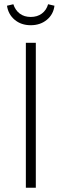

<svg xmlns="http://www.w3.org/2000/svg" viewBox="-20 -886 291 906"><path d="M149 -684V0H102V-684ZM13 -859 43 -866Q52 -838 73 -822Q94 -806 125 -806Q156 -806 177.5 -822Q199 -838 207 -866L237 -859Q232 -818 201 -792.5Q170 -767 125 -767Q80 -767 49.5 -792.5Q19 -818 13 -859Z"/></svg>

Font: Fira Sans Condensed ExtraLight
Style: Regular
Weight: 275
Width: 3
Designer: Carrois Corporate & Edenspiekermann AG
Foundry: Carrois Corporate GbR & Edenspiekermann AG
Version: Version 4.203